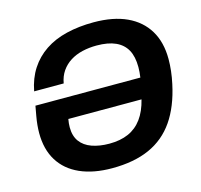

<svg xmlns="http://www.w3.org/2000/svg" viewBox="-103 -810 979 935"><g transform="rotate(-15 386.5 -343.0)"><path d="M351 12Q257 12 189.5 -18Q122 -48 86.5 -105.5Q51 -163 51 -245Q51 -264 53 -285.5Q55 -307 59 -329L68 -379H597Q599 -393 600 -406Q601 -419 601 -431Q601 -484 582.5 -517.5Q564 -551 526.5 -568Q489 -585 431 -585Q393 -585 359 -577Q325 -569 298 -552Q271 -535 253 -509Q235 -483 229 -448H80Q92 -511 122.5 -558Q153 -605 200 -636.5Q247 -668 309.5 -683Q372 -698 446 -698Q545 -698 613 -666.5Q681 -635 717 -575.5Q753 -516 753 -431Q753 -402 749.5 -371Q746 -340 739 -308Q716 -200 667 -129Q618 -58 540 -23Q462 12 351 12ZM369 -107Q424 -107 465 -125Q506 -143 533.5 -180.5Q561 -218 575 -275H206Q204 -264 203 -254Q202 -244 202 -234Q202 -190 222.5 -162Q243 -134 281 -120.5Q319 -107 369 -107Z"/></g></svg>

Font: Archivo SemiBold
Style: Bold Italic
Weight: 700
Italic angle: -10°
Version: Version 2.001